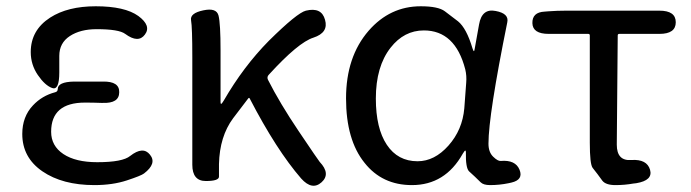

<svg xmlns="http://www.w3.org/2000/svg" viewBox="-20 -577 2202 612"><path d="M281 13Q179 13 115 -31Q51 -75 51 -150Q51 -205 85 -241Q114 -272 156 -283Q164 -285 164 -293Q164 -316 216 -317H308Q361 -318 360 -283Q360 -247 307 -249H303Q277 -250 251 -250Q143 -250 143 -157Q143 -112 182 -86Q221 -60 290 -60Q371 -60 395 -80Q436 -112 458 -84Q481 -56 439 -24Q430 -17 384.5 -2Q339 13 281 13ZM169 -346Q169 -288 146 -296.5Q123 -305 100.5 -338Q78 -371 78 -411Q78 -481 140 -521Q196 -557 285 -557Q378 -557 421 -526Q463 -495 442 -467Q421 -438 379 -469Q359 -484 288 -484Q236 -484 202.5 -462Q169 -440 169 -399Z M1005 4Q975 31 940 -8Q861 -99 776 -263Q774 -267 771 -263L723 -200Q680 -142 678 -54Q678 -28 678 -14Q678 0 636 0Q593 0 593 -52V-394Q593 -490 589 -512.5Q585 -535 628 -544Q670 -553 676.5 -527.5Q683 -502 683 -416V-251Q683 -246 685 -246Q687 -246 693 -256Q756 -365 837 -447Q927 -536 955 -543Q1005 -555 1016 -514Q1028 -473 979 -457Q931 -442 837 -339Q830 -332 834 -323Q872 -248 932 -159Q996 -64 999 -61Q1035 -23 1005 4Z M1293 13Q1198 13 1142 -58Q1083 -131 1083 -263.5Q1083 -396 1155 -479Q1223 -557 1321 -557Q1377 -557 1398 -541Q1419 -525 1440 -509Q1467 -487 1486 -423Q1489 -414 1490.5 -414Q1492 -414 1493 -421L1507 -499Q1516 -551 1560 -542Q1603 -534 1597 -506Q1537 -210 1537 -119Q1537 -92 1552 -77.5Q1567 -63 1576 -64Q1623 -68 1636 -36Q1649 -4 1610 5L1601 7Q1572 13 1542 13Q1521 13 1512 4Q1494 -14 1475 -31Q1464 -42 1465 -92Q1465 -97 1463 -97Q1461 -97 1455 -87Q1399 13 1293 13ZM1311 -63Q1365 -63 1409.5 -113Q1454 -163 1460 -232L1466 -313Q1468 -335 1463 -356Q1431 -480 1331 -480Q1268 -480 1225 -425Q1178 -365 1178 -263Q1178 -168 1213 -115.5Q1248 -63 1311 -63Z M1999 8Q1971 13 1942 13Q1911 13 1900 -1Q1885 -22 1869 -42Q1860 -54 1860 -122V-464Q1860 -469 1855 -469H1729Q1678 -469 1677 -503Q1676 -538 1716 -540L1729 -541Q1756 -543 1783 -543H2082Q2134 -543 2134 -506Q2134 -469 2082 -469H1954Q1949 -469 1949 -464L1946 -116Q1946 -63 1993 -67Q2042 -70 2052 -36Q2062 -2 2008 7Z"/></svg>

Font: Resource Han Rounded HK
Style: Regular
Weight: 400
Designer: Cyano Hao (round all glyphs); Ryoko NISHIZUKA  (kana, bopomofo & ideographs); Paul D. Hunt (Latin, Greek & Cyrillic); Sa
Foundry: Cyano Hao
Version: 0.990